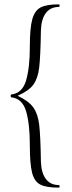

<svg xmlns="http://www.w3.org/2000/svg" viewBox="-20 -745 329 882"><path d="M32 -311Q83 -317 100 -376Q117 -435 117 -529Q117 -615 128 -655.5Q139 -696 166 -710.5Q193 -725 250 -725Q254 -725 254 -719Q254 -713 250 -713Q212 -713 191 -685.5Q170 -658 168 -607Q166 -484 160 -434.5Q154 -385 133.5 -356.5Q113 -328 61 -305Q112 -281 133 -251.5Q154 -222 160 -172.5Q166 -123 168 -1Q170 50 191 77.5Q212 105 250 105Q254 105 254 111Q254 117 250 117Q192 117 164.5 102.5Q137 88 127 47Q117 6 117 -80Q117 -175 100 -233.5Q83 -292 32 -298Q29 -298 29 -304.5Q29 -311 32 -311Z"/></svg>

Font: Cormorant Garamond Light
Style: Regular
Weight: 300
Designer: Christian Thalmann (Catharsis Fonts)
Version: Version 3.000